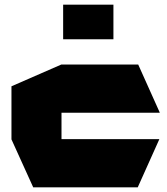

<svg xmlns="http://www.w3.org/2000/svg" viewBox="-20 -801 715 821"><path d="M122 0 29 -205V-206H661V-205L569 0ZM29 -206V-432L242 -525H243V-206ZM243 -319V-525H571L663 -320V-319ZM250 -633V-781H465V-633Z"/></svg>

Font: Foldit ExtraBold
Style: Regular
Weight: 800
Version: Version 1.003